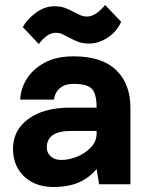

<svg xmlns="http://www.w3.org/2000/svg" viewBox="-20 -736 593 767"><path d="M135 -560 71 -628Q89 -660 124 -685.5Q159 -711 197 -711Q221 -711 238 -705Q255 -699 275 -688Q293 -679 303 -674.5Q313 -670 328 -670Q362 -670 400 -716L464 -649Q447 -610 410.5 -586Q374 -562 336 -562Q312 -562 295 -568Q278 -574 258 -585Q240 -594 229 -599.5Q218 -605 203 -605Q168 -605 135 -560ZM191 11Q147 11 111 -7Q75 -25 53.5 -59.5Q32 -94 32 -142Q32 -216 93.5 -261Q155 -306 259 -306H366Q366 -359 348 -380Q330 -401 274 -401Q244 -401 227 -389.5Q210 -378 203 -363Q196 -348 196 -338H61Q62 -380 86 -419.5Q110 -459 157 -485Q204 -511 274 -511Q387 -511 444 -456Q501 -401 501 -306V0H376L366 -61Q337 -26 295.5 -7.5Q254 11 191 11ZM224 -97Q255 -97 287.5 -110Q320 -123 343 -147Q366 -171 366 -203V-213H264Q167 -213 167 -147Q167 -125 183 -111Q199 -97 224 -97Z"/></svg>

Font: Haskoy ExtraBold
Style: Regular
Weight: 800
Designer: Ertekin Erdin
Foundry: Ertekin Erdin
Version: Version 2.000; ttfautohint (v1.8.4.7-5d5b)